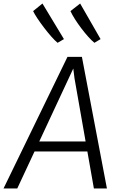

<svg xmlns="http://www.w3.org/2000/svg" viewBox="-44 -1070 682 1090"><path d="M54 0H-24L339 -747H421L563 0H489L452 -210H152ZM345 -623 179 -267H442L379 -625L372 -681ZM319 -848 283 -827Q268 -839 247.5 -862.2Q227 -885.5 206 -913Q185 -940.5 168.2 -965.8Q151.5 -991 144 -1007L197 -1050ZM527 -848 492 -827Q476 -840 456.8 -861.5Q437.5 -883 418 -908.8Q398.5 -934.5 382.2 -960Q366 -985.5 356 -1007L411 -1050Z"/></svg>

Font: Merriweather Sans Variable Regular
Style: Italic
Weight: 300
Italic angle: -8°
Designer: Eben Sorkin
Foundry: Eben Sorkin
Version: Version 2.001